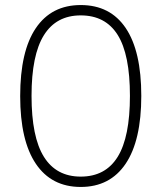

<svg xmlns="http://www.w3.org/2000/svg" viewBox="-20 -733 640 761"><path d="M300 8Q184 8 122 -84Q60 -176 60 -352Q60 -530 122 -621.5Q184 -713 300 -713Q417 -713 478.5 -621.5Q540 -530 540 -353Q540 -176 478 -84Q416 8 300 8ZM300 -33Q398 -33 446.5 -111.5Q495 -190 495 -353Q495 -517 446.5 -594.5Q398 -672 300 -672Q203 -672 154 -593.5Q105 -515 105 -353Q105 -190 154 -111.5Q203 -33 300 -33Z"/></svg>

Font: Mulish ExtraLight
Style: Regular
Weight: 200
Designer: Vernon Adams
Foundry: Vernon Adams
Version: Version 3.603